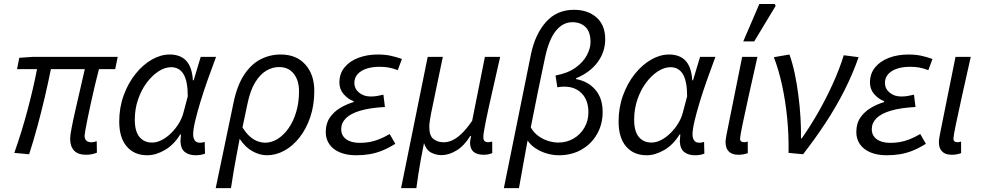

<svg xmlns="http://www.w3.org/2000/svg" viewBox="-20 -774 4977 972"><path d="M416.4 9.5Q374.7 9.5 354.9 -11.8Q335.1 -33 335.1 -72.3Q335.1 -88 342.5 -126.2Q349.8 -164.5 361.5 -215.7Q373.2 -266.8 385.8 -321.4Q398.5 -375.9 409.3 -424H237.6Q223.5 -353.4 206.1 -279.3Q188.7 -205.2 168.9 -132.5Q149.2 -59.7 127.5 6.9L52.4 0Q89.2 -103.5 118.7 -214.2Q148.3 -324.8 167.5 -424H66.2L77.6 -481.4L145.3 -486.1H575.9L563.2 -424H480.9Q470.4 -384.4 460 -340Q449.7 -295.7 440.2 -252.8Q430.7 -209.9 423.5 -174.2Q416.3 -138.5 412.2 -115.2Q408.2 -92 408.2 -87Q408.2 -70.2 417.3 -62Q426.5 -53.7 443.8 -53.7Q448.8 -53.7 455.1 -55.2Q461.3 -56.7 469.6 -59L470.6 -1.1Q461.7 2.6 447.6 6.1Q433.6 9.5 416.4 9.5Z M725.7 12Q659.8 12 621.7 -32.4Q583.6 -76.8 583.6 -158.5Q583.6 -229.9 606.3 -291.8Q628.9 -353.7 666.2 -400Q703.4 -446.4 748.6 -472.2Q793.7 -498.1 838.7 -498.1Q893.1 -498.1 922.7 -466.5Q952.3 -434.8 956.5 -367.7H960.5L996.1 -486.1H1073.8Q1052.9 -430.1 1032.1 -371.7Q1011.3 -313.3 994.8 -259Q978.3 -204.7 968.1 -161.5Q957.9 -118.2 957.9 -93.6Q957.9 -75 965.9 -63.3Q973.9 -51.5 992.5 -51.5Q1000.4 -51.5 1006.1 -53Q1011.9 -54.5 1016.3 -55.5L1017.9 3.8Q1007 7.9 996 9.9Q985 12 969.6 12Q937.7 12 916.6 -3.8Q895.5 -19.5 893.6 -57.8Q893.6 -63.5 894.6 -73.3Q895.5 -83.1 896.2 -93.2H892.2Q860.7 -41.4 814.9 -14.7Q769.1 12 725.7 12ZM749.8 -52.3Q773.9 -52.3 798.8 -65.1Q823.7 -77.9 846.1 -99.8Q868.5 -121.8 885 -148.7Q901.4 -175.6 908.7 -203.5L930.6 -286.5Q930.6 -362.9 909.2 -398.4Q887.8 -433.8 846.3 -433.8Q814.7 -433.8 782.1 -412.6Q749.6 -391.4 722.3 -354.7Q695.1 -318 678.7 -269.9Q662.4 -221.9 662.4 -168.2Q662.4 -109.1 686 -80.7Q709.5 -52.3 749.8 -52.3Z M1072 178.5 1162.3 -254.4Q1180.4 -341.7 1216 -395.6Q1251.7 -449.4 1299.3 -473.8Q1347 -498.1 1400.5 -498.1Q1480.8 -498.1 1525.9 -447.2Q1571.1 -396.4 1571.1 -314.1Q1571.1 -241.8 1551 -182Q1530.9 -122.1 1496.6 -78.5Q1462.4 -34.8 1419.6 -11.4Q1376.8 12 1331.6 12Q1295.9 12 1259.4 -7.6Q1223 -27.1 1193.2 -71.1Q1184.3 -24.2 1176.9 15.1Q1169.5 54.5 1162.8 93.6Q1156.1 132.8 1149.3 178.5ZM1321.1 -51.5Q1355.1 -51.5 1385.8 -70.8Q1416.6 -90.1 1441.1 -125.1Q1465.7 -160.2 1479.7 -208Q1493.8 -255.7 1493.8 -312.1Q1493.8 -367 1467 -400.8Q1440.3 -434.6 1392.6 -434.6Q1359.3 -434.6 1327.9 -416.1Q1296.5 -397.7 1271.6 -356.7Q1246.6 -315.7 1232.9 -248.9L1207.6 -129Q1227.1 -97.8 1247.2 -81Q1267.4 -64.2 1286.7 -57.9Q1305.9 -51.5 1321.1 -51.5Z M1781.8 12Q1736 12 1701.3 -2.3Q1666.6 -16.6 1647.9 -43.1Q1629.1 -69.7 1629.1 -105.4Q1629.1 -148.7 1649.6 -178.6Q1670.2 -208.6 1702.7 -227.8Q1735.1 -247 1770.3 -257.4V-261.4Q1741.6 -272.4 1719.9 -297.2Q1698.2 -322 1698.2 -356Q1698.2 -401.3 1724.1 -432.8Q1749.9 -464.4 1794.1 -481.2Q1838.3 -498 1892.3 -498Q1928 -498 1956 -492.2Q1983.9 -486.4 2014.7 -475.4L1993.7 -419Q1967 -428.8 1946.5 -432.3Q1926 -435.8 1900.7 -435.8Q1864 -435.8 1835.5 -426.4Q1807.1 -417.1 1790.5 -398.7Q1774 -380.3 1774 -354.6Q1774 -325 1797.7 -305.2Q1821.4 -285.5 1856.4 -285.5Q1873.3 -285.5 1888 -287.9Q1902.7 -290.3 1921 -294.7L1928.7 -232.4Q1851.9 -228.2 1802.9 -213.4Q1754 -198.6 1730.7 -175Q1707.4 -151.4 1707.4 -119.9Q1707.4 -87.3 1732.7 -69.1Q1758 -50.8 1800.4 -50.8Q1827.9 -50.8 1850.8 -55Q1873.7 -59.2 1898.2 -68.7Q1922.7 -78.1 1952.8 -95.4L1981.3 -46Q1945.2 -23.6 1913.8 -11.1Q1882.3 1.4 1850.7 6.7Q1819 12 1781.8 12Z M2010.5 178.5 2145.2 -486.1H2221.8L2161.8 -197.4Q2158.2 -179.3 2155.7 -161.1Q2153.3 -142.8 2153.3 -131.1Q2153.3 -86.6 2174.5 -70.2Q2195.8 -53.7 2226.5 -53.7Q2246.6 -53.7 2267.8 -62.8Q2289.1 -71.8 2314.5 -95.1Q2339.8 -118.4 2370.3 -162.5L2434.8 -486.1H2512.1Q2488.6 -382 2469 -296.1Q2449.4 -210.1 2438.1 -153.6Q2426.9 -97.1 2426.9 -81.3Q2426.9 -64.4 2433.6 -59.2Q2440.3 -54.1 2450.3 -54.1Q2456 -54.1 2461.5 -55.2Q2467.1 -56.3 2471.8 -57.3L2472.1 1.3Q2463.3 4.6 2453.2 7.1Q2443.1 9.5 2429.2 9.5Q2394.3 9.5 2377.3 -5.5Q2360.4 -20.5 2359.6 -50.1Q2359.6 -57 2360.9 -63.7Q2362.2 -70.3 2364.7 -85.5H2360.7Q2328.4 -34 2289.8 -11.4Q2251.3 11.3 2216 11.3Q2187.1 11.3 2162.6 -1.5Q2138.1 -14.3 2126.4 -49.4Q2116.3 1 2109.7 37.6Q2103.1 74.2 2098 106.9Q2093 139.6 2087.8 178.5Z M2530.8 178.5 2668 -499.5Q2688.8 -600.1 2743.6 -662.2Q2798.4 -724.4 2885.8 -724.4Q2955.8 -724.4 2999.8 -685.7Q3043.9 -646.9 3043.9 -575.3Q3043.9 -511.8 3005.9 -459.8Q2968 -407.9 2896.2 -377.6V-373.6Q2957.4 -362.4 2994.1 -319.5Q3030.9 -276.6 3030.9 -206.9Q3030.9 -145.7 3002.9 -95.9Q2974.9 -46.2 2924.8 -17.1Q2874.7 12 2809 12Q2779.7 12 2749.3 3.3Q2719 -5.4 2693.1 -21.9Q2667.3 -38.4 2650.9 -62.4Q2640.3 -1.7 2629 57.2Q2617.8 116.2 2607.3 178.5ZM2806.6 -52.3Q2848.9 -52.3 2883.4 -72.4Q2917.8 -92.4 2938.3 -127.3Q2958.8 -162.1 2958.8 -205.4Q2958.8 -266.5 2925.3 -300.9Q2891.9 -335.4 2836.5 -335.4Q2828.1 -335.4 2819.8 -334.6Q2811.6 -333.8 2801.6 -332.1L2792.4 -391.8Q2855.6 -403.6 2894.6 -432.1Q2933.6 -460.6 2951.5 -495.3Q2969.5 -530.1 2969.5 -560.4Q2969.5 -612.6 2944.2 -637.1Q2918.9 -661.6 2877.9 -661.6Q2829.7 -661.6 2794.5 -618.5Q2759.3 -575.4 2739.6 -484.3Q2721.1 -397.2 2703.1 -309.5Q2685.2 -221.9 2667 -129Q2682.9 -101.5 2706.4 -84.8Q2729.8 -68.1 2756.3 -60.2Q2782.7 -52.3 2806.6 -52.3Z M3253.7 12Q3187.8 12 3149.7 -32.4Q3111.6 -76.8 3111.6 -158.5Q3111.6 -229.9 3134.3 -291.8Q3156.9 -353.7 3194.2 -400Q3231.4 -446.4 3276.6 -472.2Q3321.7 -498.1 3366.7 -498.1Q3421.1 -498.1 3450.7 -466.5Q3480.3 -434.8 3484.5 -367.7H3488.5L3524.1 -486.1H3601.8Q3580.9 -430.1 3560.1 -371.7Q3539.3 -313.3 3522.8 -259Q3506.3 -204.7 3496.1 -161.5Q3485.9 -118.2 3485.9 -93.6Q3485.9 -75 3493.9 -63.3Q3501.9 -51.5 3520.5 -51.5Q3528.4 -51.5 3534.1 -53Q3539.9 -54.5 3544.3 -55.5L3545.9 3.8Q3535 7.9 3524 9.9Q3513 12 3497.6 12Q3465.7 12 3444.6 -3.8Q3423.5 -19.5 3421.6 -57.8Q3421.6 -63.5 3422.6 -73.3Q3423.5 -83.1 3424.2 -93.2H3420.2Q3388.7 -41.4 3342.9 -14.7Q3297.1 12 3253.7 12ZM3277.8 -52.3Q3301.9 -52.3 3326.8 -65.1Q3351.7 -77.9 3374.1 -99.8Q3396.5 -121.8 3413 -148.7Q3429.4 -175.6 3436.7 -203.5L3458.6 -286.5Q3458.6 -362.9 3437.2 -398.4Q3415.8 -433.8 3374.3 -433.8Q3342.7 -433.8 3310.1 -412.6Q3277.6 -391.4 3250.3 -354.7Q3223.1 -318 3206.7 -269.9Q3190.4 -221.9 3190.4 -168.2Q3190.4 -109.1 3214 -80.7Q3237.5 -52.3 3277.8 -52.3Z M3717.8 9.5Q3685.9 9.5 3669.5 -7.1Q3653.1 -23.6 3653.1 -53.8Q3653.1 -62.4 3654.8 -72.8Q3656.5 -83.1 3658.6 -95.2L3737.2 -486.1H3814.5Q3789.5 -375.1 3769.6 -285.6Q3749.6 -196.2 3738.2 -140Q3726.7 -83.8 3726.7 -72.5Q3726.7 -62.5 3732.2 -58.3Q3737.7 -54.1 3745.8 -54.1Q3749.5 -54.1 3754.1 -54.6Q3758.7 -55.1 3765.4 -57.3L3765.7 1.3Q3756.5 4.6 3744.6 7.1Q3732.8 9.5 3717.8 9.5ZM3742.7 -564.4 3824.1 -753.6H3901.9L3906.8 -744.4L3798.3 -564.4Z M3972.1 0Q3973.6 -89.7 3965 -177Q3956.3 -264.4 3939.2 -342.7Q3922.2 -421 3897.6 -484.4L3976.6 -498.1Q3992.2 -454.7 4003.5 -401.1Q4014.7 -347.4 4022 -290Q4029.4 -232.6 4032.6 -177Q4035.8 -121.3 4035 -73.6H4039Q4082.9 -136 4123.4 -207.2Q4163.9 -278.4 4197.1 -351.9Q4230.3 -425.5 4251.6 -494.3L4326.7 -484.6Q4296.4 -398.2 4255.2 -316.9Q4214.1 -235.6 4161.9 -155.7Q4109.7 -75.8 4045.7 6.9Z M4467.8 12Q4422 12 4387.3 -2.3Q4352.6 -16.6 4333.9 -43.1Q4315.1 -69.7 4315.1 -105.4Q4315.1 -148.7 4335.6 -178.6Q4356.2 -208.6 4388.7 -227.8Q4421.1 -247 4456.3 -257.4V-261.4Q4427.6 -272.4 4405.9 -297.2Q4384.2 -322 4384.2 -356Q4384.2 -401.3 4410.1 -432.8Q4435.9 -464.4 4480.1 -481.2Q4524.3 -498 4578.3 -498Q4614 -498 4642 -492.2Q4669.9 -486.4 4700.7 -475.4L4679.7 -419Q4653 -428.8 4632.5 -432.3Q4612 -435.8 4586.7 -435.8Q4550 -435.8 4521.5 -426.4Q4493.1 -417.1 4476.5 -398.7Q4460 -380.3 4460 -354.6Q4460 -325 4483.7 -305.2Q4507.4 -285.5 4542.4 -285.5Q4559.3 -285.5 4574 -287.9Q4588.7 -290.3 4607 -294.7L4614.7 -232.4Q4537.9 -228.2 4488.9 -213.4Q4440 -198.6 4416.7 -175Q4393.4 -151.4 4393.4 -119.9Q4393.4 -87.3 4418.7 -69.1Q4444 -50.8 4486.4 -50.8Q4513.9 -50.8 4536.8 -55Q4559.7 -59.2 4584.2 -68.7Q4608.7 -78.1 4638.8 -95.4L4667.3 -46Q4631.2 -23.6 4599.8 -11.1Q4568.3 1.4 4536.7 6.7Q4505 12 4467.8 12Z M4797.8 9.5Q4765.9 9.5 4749.5 -7.1Q4733.1 -23.6 4733.1 -53.8Q4733.1 -62.4 4734.8 -72.8Q4736.5 -83.1 4738.6 -95.2L4817.2 -486.1H4894.5Q4869.5 -375.1 4849.6 -285.6Q4829.6 -196.2 4818.2 -140Q4806.7 -83.8 4806.7 -72.5Q4806.7 -62.5 4812.2 -58.3Q4817.7 -54.1 4825.8 -54.1Q4829.5 -54.1 4834.1 -54.6Q4838.7 -55.1 4845.4 -57.3L4845.7 1.3Q4836.5 4.6 4824.6 7.1Q4812.8 9.5 4797.8 9.5Z"/></svg>

Font: Source Sans 3 VF
Style: Italic
Weight: 200
Italic angle: -11°
Designer: Paul D. Hunt
Foundry: Adobe Systems Incorporated
Version: Version 3.042;hotconv 1.0.118;makeotfexe 2.5.65603